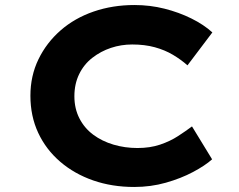

<svg xmlns="http://www.w3.org/2000/svg" viewBox="-20 -734 951 764"><path d="M514 10Q426 10 351 -16Q276 -42 219.5 -90.5Q163 -139 132 -205.5Q101 -272 101 -353Q101 -432 133 -498Q165 -564 221 -613Q277 -662 352.5 -688Q428 -714 515 -714Q577 -714 634.5 -699.5Q692 -685 741.5 -660.5Q791 -636 825 -605L726 -474Q700 -497 668 -516Q636 -535 596 -546Q556 -557 506 -557Q462 -557 421.5 -543.5Q381 -530 347.5 -504Q314 -478 295 -439Q276 -400 276 -351Q276 -302 296 -263Q316 -224 351 -198Q386 -172 431.5 -158.5Q477 -145 527 -145Q577 -145 617 -158.5Q657 -172 688.5 -192.5Q720 -213 744 -231L824 -100Q796 -75 748 -49.5Q700 -24 640 -7Q580 10 514 10Z"/></svg>

Font: Lexend Peta
Style: Bold
Weight: 700
Designer: Bonnie Shaver-Troup, Thomas Jockin
Foundry: Lexend
Version: Version 1.007